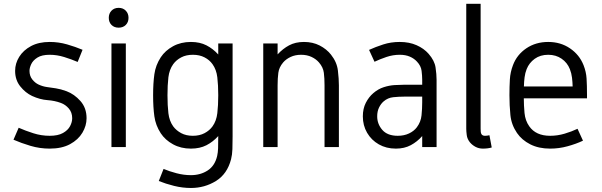

<svg xmlns="http://www.w3.org/2000/svg" viewBox="-20 -750 3072 979"><path d="M233.4 -536.1Q278.8 -536.1 322 -523.7Q365.2 -511.2 400.9 -496.1L376 -434.1Q344.2 -447.8 307.4 -459.2Q270.5 -470.7 233.4 -470.7Q193.4 -470.7 170.9 -456.5Q148.4 -442.4 139.4 -423.3Q130.4 -404.3 130.4 -388.7Q130.4 -362.8 144.8 -344.7Q159.2 -326.7 177.7 -318.4Q198.2 -309.1 219.2 -306.2Q240.2 -303.2 264.9 -299.6Q289.6 -295.9 319.8 -284.7Q358.9 -270 390.1 -234.9Q421.4 -199.7 421.4 -147Q421.4 -108.9 400.1 -73.2Q378.9 -37.6 337.2 -14.9Q295.4 7.8 233.4 7.8Q183.1 7.8 135.5 -6.3Q87.9 -20.5 48.8 -37.6L75.2 -98.6Q109.4 -83.5 149.9 -70.6Q190.4 -57.6 233.4 -57.6Q275.9 -57.6 301 -71.8Q326.2 -85.9 337.2 -106.7Q348.1 -127.4 348.1 -147Q348.1 -176.8 330.8 -196.8Q313.5 -216.8 290.5 -225.1Q259.3 -236.8 221.7 -239.5Q184.1 -242.2 143.6 -260.7Q109.4 -276.9 83.3 -309.6Q57.1 -342.3 57.1 -388.7Q57.1 -426.8 78.1 -460.4Q99.1 -494.1 138.4 -515.1Q177.7 -536.1 233.4 -536.1Z M621.6 0H548.3V-528.3H621.6ZM585 -710Q607.4 -710 621.3 -695.6Q635.3 -681.2 635.3 -659.2Q635.3 -636.7 621.3 -622.8Q607.4 -608.9 585 -608.9Q562.5 -608.9 548.6 -622.8Q534.7 -636.7 534.7 -659.2Q534.7 -681.2 548.6 -695.6Q562.5 -710 585 -710Z M953.6 -536.1Q999 -536.1 1032.7 -518.8Q1066.4 -501.5 1092.8 -472.2V-528.3H1166V-54.2Q1166 -18.1 1165 10.5Q1164.1 39.1 1158.2 62Q1138.7 137.2 1081.1 172.9Q1023.4 208.5 953.6 208.5Q910.6 208.5 867.4 197.8Q824.2 187 789.6 172.9L814 111.3Q842.8 123.5 879.9 133.3Q917 143.1 953.6 143.1Q1002.4 143.1 1039.1 119.1Q1075.7 95.2 1087.4 44.9Q1091.3 27.3 1092 6.3Q1092.8 -14.6 1092.8 -56.2Q1066.4 -26.9 1032.7 -9.5Q999 7.8 953.6 7.8Q902.3 7.8 862.3 -14.2Q822.3 -36.1 799.8 -70.3Q773.4 -110.8 767.1 -157Q760.7 -203.1 760.7 -264.2Q760.7 -325.2 767.1 -371.3Q773.4 -417.5 799.8 -458Q822.3 -492.2 862.3 -514.2Q902.3 -536.1 953.6 -536.1ZM963.4 -470.7Q929.2 -470.7 904.1 -457.5Q878.9 -444.3 863.3 -422.9Q843.3 -395 838.6 -355.7Q834 -316.4 834 -264.2Q834 -212.4 838.6 -172.9Q843.3 -133.3 863.3 -105.5Q878.9 -84.5 904.1 -71Q929.2 -57.6 963.4 -57.6Q997.6 -57.6 1022.9 -71Q1048.3 -84.5 1063.5 -105.5Q1083.5 -133.3 1088.1 -172.9Q1092.8 -212.4 1092.8 -264.2Q1092.8 -316.4 1088.1 -355.7Q1083.5 -395 1063.5 -422.9Q1048.3 -444.3 1022.9 -457.5Q997.6 -470.7 963.4 -470.7Z M1529.8 -536.1Q1574.7 -536.1 1609.9 -518.1Q1645 -500 1667.5 -471.7Q1697.8 -433.6 1702.9 -390.6Q1708 -347.7 1708 -314.9V0H1634.8V-314.9Q1634.8 -350.6 1631.3 -378.7Q1627.9 -406.7 1606.4 -431.6Q1591.8 -448.7 1568.6 -459.7Q1545.4 -470.7 1515.1 -470.7Q1485.4 -470.7 1461.9 -459.7Q1438.5 -448.7 1423.8 -431.6Q1402.8 -406.7 1399.2 -378.7Q1395.5 -350.6 1395.5 -314.9V0H1322.3V-528.3H1395.5V-472.7Q1421.9 -501.5 1454.1 -518.8Q1486.3 -536.1 1529.8 -536.1Z M2018.1 -536.1Q2066.9 -536.1 2104.2 -519.5Q2141.6 -502.9 2165.5 -475.6Q2195.8 -440.9 2200.9 -406Q2206.1 -371.1 2206.1 -343.3V0H2132.8V-56.2Q2107.4 -27.3 2074.7 -9.8Q2042 7.8 1998.5 7.8Q1949.7 7.8 1911.6 -13.9Q1873.5 -35.6 1851.8 -73Q1830.1 -110.4 1830.1 -156.7Q1830.1 -195.8 1845.2 -225.6Q1860.4 -255.4 1883.3 -274.9Q1908.2 -296.4 1936.5 -305.4Q1964.8 -314.5 1991.9 -316.2Q2019 -317.9 2040 -317.9H2132.8V-343.3Q2132.8 -363.8 2129.6 -388.9Q2126.5 -414.1 2106.4 -435.5Q2091.8 -451.7 2069.8 -461.2Q2047.9 -470.7 2018.1 -470.7Q1983.9 -470.7 1950.4 -459.5Q1917 -448.2 1889.6 -435.1L1861.8 -495.6Q1895 -510.7 1934.1 -523.4Q1973.1 -536.1 2018.1 -536.1ZM2040 -257.3Q2013.7 -257.3 1985.6 -254.4Q1957.5 -251.5 1936 -232.9Q1922.4 -221.2 1912.8 -201.9Q1903.3 -182.6 1903.3 -156.7Q1903.3 -117.7 1929.4 -87.6Q1955.6 -57.6 2008.3 -57.6Q2040.5 -57.6 2065.7 -69.6Q2090.8 -81.5 2105.5 -101.1Q2126 -128.4 2129.4 -162.1Q2132.8 -195.8 2132.8 -228.5V-257.3Z M2357.4 -730.5H2430.7V-93.3Q2430.7 -85.4 2431.4 -77.6Q2432.1 -69.8 2436 -64.5Q2441.4 -57.6 2453.1 -57.6Q2463.9 -57.6 2475.6 -60.5L2487.3 2Q2467.8 7.8 2442.4 7.8Q2421.9 7.8 2404.8 -1.2Q2387.7 -10.3 2376 -24.4Q2362.3 -41.5 2359.9 -61.3Q2357.4 -81.1 2357.4 -93.3Z M2775.4 -536.1Q2838.4 -536.1 2886.5 -503.4Q2934.6 -470.7 2955.6 -417.5Q2968.8 -383.8 2970.9 -349.6Q2973.1 -315.4 2973.1 -264.6V-248.5H2650.9Q2650.9 -212.9 2654.5 -173.8Q2658.2 -134.8 2678.7 -106Q2712.4 -57.6 2785.2 -57.6Q2822.8 -57.6 2858.9 -68.4Q2895 -79.1 2924.8 -93.3L2952.6 -32.7Q2917.5 -16.1 2874 -4.2Q2830.6 7.8 2785.2 7.8Q2726.6 7.8 2683.6 -14.2Q2640.6 -36.1 2616.2 -71.8Q2587.4 -113.8 2582.5 -163.1Q2577.6 -212.4 2577.6 -264.2Q2577.6 -307.6 2579.8 -345Q2582 -382.3 2595.7 -418Q2615.7 -471.2 2663.8 -503.7Q2711.9 -536.1 2775.4 -536.1ZM2775.4 -470.7Q2734.9 -470.7 2706.5 -450.2Q2678.2 -429.7 2665.5 -397.9Q2657.7 -378.4 2654.8 -355.7Q2651.9 -333 2651.4 -309.1H2899.9Q2899.4 -330.6 2896.7 -353.5Q2894 -376.5 2885.7 -397.5Q2872.6 -430.7 2843.5 -450.7Q2814.5 -470.7 2775.4 -470.7Z"/></svg>

Font: Gidole
Style: Regular
Weight: 400
Version: Version 2.100; ttfautohint (v1.8.4.7-5d5b)